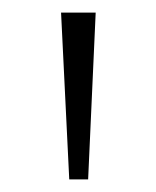

<svg xmlns="http://www.w3.org/2000/svg" viewBox="-20 -725 248 305"><path d="M90 -440 77 -705H132L120 -440Z"/></svg>

Font: Nunito Sans 10pt ExtraLight
Style: Regular
Weight: 250
Designer: Vernon Adams
Foundry: Vernon Adams
Version: Version 3.101;gftools[0.9.27]